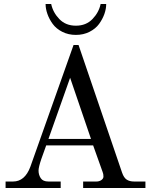

<svg xmlns="http://www.w3.org/2000/svg" viewBox="-20 -936 752 956"><path d="M329.1 -548.8 221.2 -244.1H433.1ZM371.1 -711.9 587.9 -76.2Q596.7 -50.8 611.1 -41.5Q625.5 -32.2 647.9 -32.2H704.1V0H394V-32.2H460Q474.6 -32.2 484.9 -39.6Q495.1 -46.9 495.1 -57.1Q495.1 -69.8 491.2 -79.1L443.8 -211.9H210L186 -145Q171.9 -103.5 171.9 -86.9Q171.9 -65.4 182.9 -48.8Q193.8 -32.2 221.2 -32.2H282.2V0H7.8V-32.2H44.9Q103.5 -32.2 130.9 -105L346.2 -711.9ZM207 -916H234.9Q243.7 -874 275.4 -841.1Q307.1 -808.1 357.9 -808.1Q408.7 -808.1 440.4 -841.1Q472.2 -874 481 -916H508.8Q508.8 -892.1 499.8 -866.5Q490.7 -840.8 473.4 -816.9Q456.1 -793 425.8 -777.6Q395.5 -762.2 357.9 -762.2Q320.3 -762.2 290 -777.6Q259.8 -793 242.4 -816.9Q225.1 -840.8 216.1 -866.5Q207 -892.1 207 -916Z"/></svg>

Font: Flanker Steampunk
Style: Regular
Weight: 400
Designer: Alexey Kryukov, Leonardo Di Lena
Foundry: Alexey Kryukov, Leonardo Di Lena
Version: 1.210